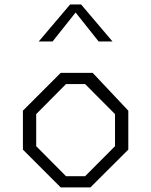

<svg xmlns="http://www.w3.org/2000/svg" viewBox="-20 -818 660 838"><path d="M80 -165V-335L245 -500H384.5L540 -335V-165L374.5 0H245ZM351.5 -49 482 -180V-320L351.5 -451H268L138 -320V-180L268 -49ZM286 -798.5H334L471 -637H410.5L296 -781H324L209.5 -637H149Z"/></svg>

Font: Monaspace Krypton Var ExLight
Style: Regular
Weight: 200
Designer: Riley Cran and the Lettermatic Team
Version: Version 1.200 (Monaspace Krypton Var)